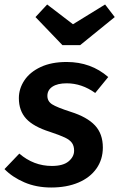

<svg xmlns="http://www.w3.org/2000/svg" viewBox="-30 -820 531 855"><path d="M452 -477 394 -406Q334 -449 267 -449Q226 -449 203.5 -434Q181 -419 181 -393Q181 -369 202 -355.5Q223 -342 285 -322Q358 -299 393 -261.5Q428 -224 428 -163Q428 -110 399.5 -69.5Q371 -29 319 -7Q267 15 198 15Q132 15 78.5 -8Q25 -31 -10 -67L56 -136Q120 -81 201 -81Q251 -81 275.5 -101.5Q300 -122 300 -149Q300 -170 290.5 -183.5Q281 -197 259 -207.5Q237 -218 192 -233Q119 -256 86.5 -291.5Q54 -327 54 -383Q54 -425 78.5 -462Q103 -499 151 -521.5Q199 -544 267 -544Q375 -544 452 -477ZM481 -744 327 -619H248L128 -744L180 -800L295 -712L438 -800Z"/></svg>

Font: FiraGO Medium
Style: Italic
Weight: 500
Italic angle: -8°
Designer: bBox Type GmbH
Foundry: bBox Type GmbH
Version: Version 1.001